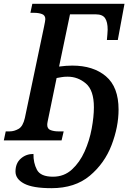

<svg xmlns="http://www.w3.org/2000/svg" viewBox="-37 -734 685 1004"><path d="M232 250Q355 250 432.5 185Q510 120 546.5 24.5Q583 -71 583 -161Q583 -279 517 -335Q451 -391 341 -391Q310 -391 272 -386L329 -659H464Q499 -659 512.5 -639Q526 -619 526 -579Q526 -571 524.5 -554Q523 -537 522 -525H579L614 -714H132L122 -667H141Q165 -667 182.5 -660.5Q200 -654 200 -634Q200 -626 193 -593L93 -117Q83 -73 60 -60Q37 -47 14 -47H-7L-17 0H285L296 -47H267Q246 -47 228 -53.5Q210 -60 210 -81Q210 -88 212 -98Q214 -108 218 -127L259 -326Q272 -328 284.5 -330.5Q297 -333 317 -333Q370 -333 412 -297.5Q454 -262 454 -173Q454 -124 442.5 -61.5Q431 1 405.5 58Q380 115 339 152.5Q298 190 240 190Q175 190 156 153.5Q137 117 138 71Q99 71 71.5 95.5Q44 120 44 163Q44 202 89 226Q134 250 232 250Z"/></svg>

Font: Noto Serif SemiCondensed Semi
Style: Italic
Weight: 600
Width: 4
Italic angle: -12°
Designer: Monotype Design Team
Foundry: Monotype Imaging Inc.
Version: Version 1.901